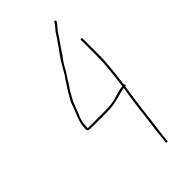

<svg xmlns="http://www.w3.org/2000/svg" viewBox="-213 -647 774 774"><g transform="rotate(-45 174.5 -260.0)"><path d="M277 -213H276C270 -213 261 -211.3 249 -208L213.3 -197.5C200.8 -193.8 176.9 -192 141.5 -192H60C59.3 -192 59.2 -193.7 59.5 -197C59.8 -200.3 60 -204.3 60 -209C60 -221.7 63.5 -236 70.5 -252C72.8 -257.3 75 -262.3 77 -267C79 -271.7 81.7 -279.2 85.2 -289.5C88.6 -299.8 94.2 -312 102 -326L112 -344C115.3 -350 119.2 -355.8 123.5 -361.5C127.8 -367.2 131.5 -372.8 134.5 -378.5C137.5 -384.2 141 -389.7 145 -395C150.7 -402.6 158.5 -415.6 168.5 -434C172.8 -442 178.5 -450.7 185.5 -460C192.5 -469.3 199.2 -479 205.6 -488.9C212 -498.8 221.5 -512.5 234 -530C237.3 -534.7 240.5 -539.5 243.5 -544.5C246.5 -549.5 250.8 -555.3 256.5 -562C262.2 -568.7 267.1 -574.7 271.4 -580.2C275.7 -585.7 276.4 -589.4 273.5 -591.5C271.2 -593.2 269 -593 267 -591C262.8 -583.7 256.8 -575.7 249 -567C243 -560.3 238.3 -553.9 234.9 -547.6C231.5 -541.3 225.5 -532.6 217 -521.5C213.7 -517.2 210 -511.8 206 -505.5C202 -499.2 195.4 -489.9 186.3 -477.7C177.1 -465.5 164.7 -445.3 149 -417C145.7 -411 142 -405.3 138 -400C134 -394.7 130.3 -389.2 127 -383.5C123.7 -377.8 119.7 -371.8 115.1 -365.4C110.6 -358.9 103.5 -347.1 94 -330C90.7 -324 87.7 -318.7 85 -314C83 -309.3 80.8 -303.3 78.5 -296C76.2 -288.7 71.5 -276.8 64.5 -260.5C59.5 -248.8 55.5 -236.5 52.5 -223.5C51.5 -219.2 51 -214.5 51 -209.5C51 -204.5 50.7 -199.8 50 -195.5C49.3 -191.2 50.3 -188 53 -186C55.7 -184 66.2 -183 84.7 -183H162C185.1 -183 210.9 -187.2 239.5 -195.6C254.6 -200.1 266.7 -202.8 276 -204C272.7 -182 269.6 -162.1 266.8 -144.4C264.1 -126.7 260.4 -98.4 256 -59.5C254.7 -47.8 253 -34.3 251 -19L246 18C244.7 29.3 243.7 40.7 243 52L241 69C240.3 71.7 241.5 73.2 244.5 73.5C247.5 73.8 249.3 72.7 250 70L251 53L255 19L260 -18C261.3 -30.7 262.8 -43.5 264.5 -56.5C266.2 -69.5 267.8 -83.2 269.5 -97.5C271.2 -111.8 273.3 -127.7 276 -145C278.7 -162.3 281.7 -182.3 285 -205C288.3 -205 290 -206.3 290 -209C289.3 -211.7 288 -213 286 -213C295.3 -283 300 -333.3 300 -364V-462C300 -465.3 298.5 -467 295.5 -467C292.5 -467 291 -465.3 291 -462V-364C291 -333.3 286.3 -283 277 -213Z"/></g></svg>

Font: Proton
Style: Lit
Weight: 500
Version: Version 1.017